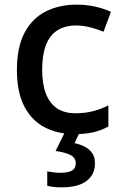

<svg xmlns="http://www.w3.org/2000/svg" viewBox="-20 -569 531 829"><path d="M303 10Q230 10 173.5 -19Q117 -48 85 -109.5Q53 -171 53 -267Q53 -366 86.5 -428.5Q120 -491 178.5 -520Q237 -549 311 -549Q354 -549 393 -540Q432 -531 459 -518L427 -432Q401 -443 369.5 -451Q338 -459 309 -459Q260 -459 227 -437.5Q194 -416 178 -373.5Q162 -331 162 -268Q162 -206 178.5 -164Q195 -122 226.5 -101Q258 -80 305 -80Q349 -80 384 -89.5Q419 -99 448 -114V-23Q420 -7 385.5 1.5Q351 10 303 10ZM390 136Q390 185 353.5 212.5Q317 240 245 240Q226 240 210 238Q194 236 184 233V171Q195 173 210 175Q225 177 240 177Q273 177 290 168Q307 159 307 136Q307 111 282.5 99.5Q258 88 220 83L261 0H325L302 49Q326 54 346 64.5Q366 75 378 92Q390 109 390 136Z"/></svg>

Font: Noto Sans Symbols Medium
Style: Regular
Weight: 500
Version: Version 2.002